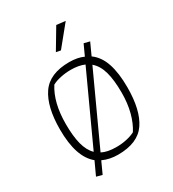

<svg xmlns="http://www.w3.org/2000/svg" viewBox="-218 -972 1043 1159"><g transform="rotate(-30 304.0 -393.0)"><path d="M276 -714 360 -855 422 -848 308 -708ZM110 58 152 -33Q64 -104 64 -297Q64 -455 121 -538.5Q178 -622 315 -622Q373 -622 414 -603L448 -677L488 -667L450 -584Q499 -549 521.5 -482Q544 -415 544 -315Q544 -156 487.5 -73Q431 10 293 10Q234 10 187 -12L150 69ZM394 -560Q355 -577 300 -577Q264 -577 228.5 -569.5Q193 -562 170 -549Q111 -457 111 -308Q111 -224 125.5 -167.5Q140 -111 173 -79ZM437 -63Q466 -108 482 -169Q498 -230 498 -304Q498 -392 482 -449.5Q466 -507 429 -538L207 -55Q244 -35 308 -35Q344 -35 378.5 -42.5Q413 -50 437 -63Z"/></g></svg>

Font: Athiti Light
Style: Regular
Weight: 300
Designer: CadsonDemak Team
Foundry: CadsonDemak
Version: Version 1.032